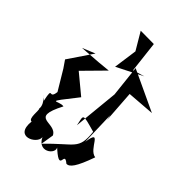

<svg xmlns="http://www.w3.org/2000/svg" viewBox="-278 -1075 1202 1202"><g transform="rotate(45 323.0 -474.0)"><path d="M307 -108C269 -186 117 -77 225 -284C177 -293 109 -208 263 -403L135 -509L267 -643L184 -635L48 -625L133 -660L24 -499L57 -451L135 -321C126 -241 88 -339 113 -223C46 -281 137 -217 127 -167C137 -162 120 -73 151 -76C135 75 277 1 268 -55C316 47 426 -54 365 -87C509 50 419 -105 492 -43C520 -41 548 -76 591 -199C523 -207 499 -366 478 -223L471 -453L478 -416L463 -632L646 -646L375 -773L398 -563L395 -533L368 -260C353 -338 336 -340 469 -303C484 -155 441 -176 293 -21ZM373 -752 349 -960 232 -961 300 -846 278 -688 450 -775Z"/></g></svg>

Font: Asimov Silicon
Style: Regular
Weight: 400
Designer: Google
Version: Version 2.000980; 2014